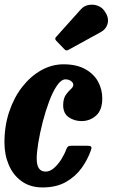

<svg xmlns="http://www.w3.org/2000/svg" viewBox="-20 -812 494 842"><path d="M428.5 -380.5Q428.5 -329.5 401.5 -305.2Q374.5 -281 337.5 -281Q306 -281 281.5 -297.8Q257 -314.5 257 -351.5Q257.5 -380 268.5 -395.8Q279.5 -411.5 290.5 -421Q301.5 -430.5 301.5 -440.5Q301.5 -449 291.5 -456.5Q281.5 -464 267.5 -464Q248.5 -464 230 -437Q211.5 -410 195.5 -367.2Q179.5 -324.5 167.2 -276.8Q155 -229 148 -186.2Q141 -143.5 141 -117.5Q140.5 -59.5 180 -59.5Q199 -59.5 216.8 -75Q234.5 -90.5 248.8 -113.2Q263 -136 271 -158Q274 -166.5 278.8 -169.8Q283.5 -173 297 -173H360Q375 -173 379 -169.5Q383 -166 379 -154Q365 -113 338.2 -75.5Q311.5 -38 269.2 -14Q227 10 167 10Q112.5 10 75 -17Q37.5 -44 18.5 -88.8Q-0.5 -133.5 -0.5 -187.5Q-0.5 -260 20.5 -322.5Q41.5 -385 78 -431.5Q114.5 -478 161 -504Q207.5 -530 258.5 -530Q315.5 -530 353.2 -509.2Q391 -488.5 409.8 -454.5Q428.5 -420.5 428.5 -380.5ZM437.5 -765Q458 -737 452.5 -711Q447 -685 421.5 -671L280.5 -593.5Q270.5 -587.5 263 -595.5L226.5 -633.5Q218 -642.5 226.5 -650.5L334 -770.5Q347.5 -786 367.5 -790Q387.5 -794 406.8 -787.5Q426 -781 437.5 -765Z"/></svg>

Font: Besley* Condensed
Style: Bold Italic
Weight: 700
Width: 3
Italic angle: -13°
Designer: Owen Earl
Foundry: indestructible type*
Version: Version 3.000; ttfautohint (v1.8.3)